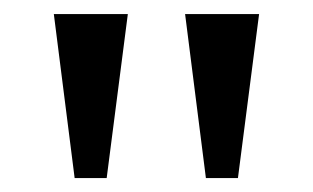

<svg xmlns="http://www.w3.org/2000/svg" viewBox="-20 -734 448 275"><path d="M57.1 -713.9H163.1L132.8 -479H86.9ZM245.1 -713.9H351.1L320.8 -479H274.9Z"/></svg>

Font: Noto Serif Malayalam
Style: Regular
Weight: 400
Designer: Indian Type Foundry
Foundry: Monotype Imaging Inc.
Version: Version 1.01